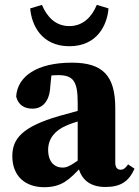

<svg xmlns="http://www.w3.org/2000/svg" viewBox="-20 -757 575 792"><path d="M162 15.2C234.5 15.2 265.6 -15.7 314.1 -67.1H356.1L345.7 -127.2C273.8 -73.4 257.8 -65.7 238.7 -65.7C205 -65.7 178.6 -88.9 178.6 -139C178.6 -186 208.1 -219.7 253.4 -238.8C282.6 -252.3 336.6 -266.9 383.8 -278.8V-320.6C336.6 -309.4 265.7 -290.7 224.4 -278.6C70.2 -233.9 30.8 -183.9 30.8 -112.7C30.8 -30.4 84.6 15.2 162 15.2ZM414.6 14.3C475.3 14.3 510.9 -6.6 534.9 -61.2L508.4 -78.9C496.7 -62.3 488.6 -56.9 478.1 -56.9C463.7 -56.9 455.5 -66.4 455.5 -86.1V-310.4C455.5 -444.3 404.8 -498.5 276.5 -498.5C132.5 -498.5 52 -442.2 46.7 -358.9C54.5 -326 78.4 -308.8 114.1 -308.8C152.6 -308.8 185 -335.7 187.5 -402.2L194.7 -471.6L125.8 -432.7C169.3 -444.1 195 -447.1 219.5 -447.1C283.3 -447.1 300.5 -420.9 300.5 -332.3V-81.9C309.1 -21.3 346.6 14.3 414.6 14.3ZM104.6 -722.3C109.9 -653.9 151.3 -566.3 266.1 -566.3C380.9 -566.3 422.3 -653.9 427.6 -722.3L379.2 -736.9C359.9 -689.2 323.7 -649.4 266.1 -649.4C208.5 -649.4 173.8 -687.8 153 -736.9L104.6 -722.3Z"/></svg>

Font: Source Serif Variable
Style: Regular
Weight: 389
Designer: Frank Grießhammer
Foundry: Adobe Systems Incorporated
Version: Version 3.001;hotconv 1.0.111;makeotfexe 2.5.65597